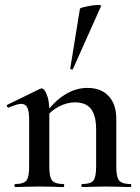

<svg xmlns="http://www.w3.org/2000/svg" viewBox="-20 -751 563 771"><path d="M310 -12Q344 -12 355 -26Q366 -40 366 -81V-231Q366 -287 345.5 -313.5Q325 -340 281 -340Q248 -340 214.5 -322Q181 -304 160 -274L155 -286Q235 -398 331 -398Q386 -398 416.5 -365Q447 -332 447 -274V-81Q447 -40 458.5 -26Q470 -12 504 -12Q507 -12 507 -6Q507 0 504 0Q479 0 464 -1L407 -2L350 -1Q335 0 310 0Q307 0 307 -6Q307 -12 310 -12ZM41 -12Q75 -12 86 -26Q97 -40 97 -81V-272Q97 -304 89.5 -319Q82 -334 65 -334Q50 -334 15 -319H14Q10 -319 8 -324Q6 -329 9 -330L140 -394Q146 -396 147 -396Q158 -396 168 -371Q178 -346 178 -306V-81Q178 -40 189.5 -26Q201 -12 235 -12Q238 -12 238 -6Q238 0 235 0Q210 0 195 -1L138 -2L80 -1Q66 0 41 0Q38 0 38 -6Q38 -12 41 -12ZM269 -472Q266 -472 263.5 -473.5Q261 -475 262 -476L301 -716Q303 -720 330 -725.5Q357 -731 375 -731Q387 -731 386 -727L273 -474Q273 -472 269 -472Z"/></svg>

Font: Cormorant Garamond SemiBold
Style: Regular
Weight: 600
Designer: Christian Thalmann (Catharsis Fonts)
Foundry: Catharsis Fonts
Version: Version 4.000